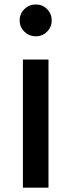

<svg xmlns="http://www.w3.org/2000/svg" viewBox="-20 -825 322 872"><path d="M90.8 -681.2Q69.3 -702.1 69.3 -732.4Q69.3 -762.7 90.8 -783.7Q112.3 -804.7 142.6 -804.7Q172.9 -804.7 193.8 -783.7Q214.8 -762.7 214.8 -732.4Q214.8 -702.1 193.8 -681.2Q172.9 -660.2 142.6 -660.2Q112.3 -660.2 90.8 -681.2ZM84 27.3V-554.7H200.2V27.3Z"/></svg>

Font: GenEi M Gothic v2 Medium
Style: Regular
Weight: 500
Version: Version 2.0